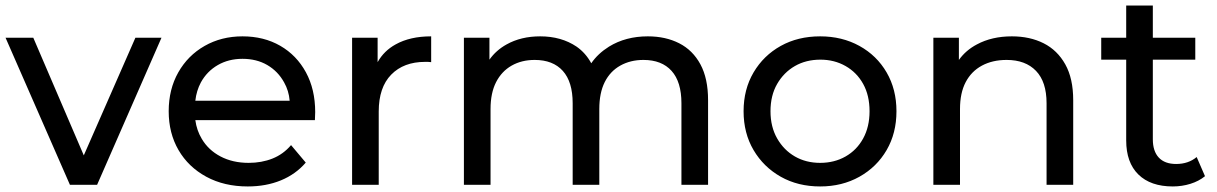

<svg xmlns="http://www.w3.org/2000/svg" viewBox="-22 -666 4388 692"><path d="M230 0 -2 -530H98L280 -106L466 -530H560L328 0Z M871 6Q786 6 721.5 -29Q657 -64 621.5 -125Q586 -186 586 -265Q586 -344 620.5 -405Q655 -466 715.5 -500.5Q776 -535 852 -535Q929 -535 988 -501Q1047 -467 1080.5 -405.5Q1114 -344 1114 -262Q1114 -256 1113.5 -248Q1113 -240 1113 -233H682Q687 -196 705 -166Q729 -125 773 -102Q817 -79 874 -79Q921 -79 960 -94.5Q999 -110 1027 -143L1080 -80Q1044 -38 990.5 -16Q937 6 871 6ZM1022 -303Q1019 -339 1002 -369Q980 -409 941.5 -431.5Q903 -454 852 -454Q802 -454 763 -431.5Q724 -409 702 -369Q686 -339 682 -303Z M1247 0V-530H1339V-442Q1362 -483 1404 -506Q1456 -535 1532 -535V-442Q1526 -443 1520.5 -443Q1515 -443 1510 -443Q1433 -443 1388 -397Q1343 -351 1343 -264V0Z M2313 -535Q2377 -535 2426 -510Q2475 -485 2502.5 -434Q2530 -383 2530 -305V0H2434V-294Q2434 -371 2398.5 -410.5Q2363 -450 2297 -450Q2250 -450 2213.5 -429.5Q2177 -409 2157.5 -370Q2138 -331 2138 -273V0H2042V-294Q2042 -371 2006.5 -410.5Q1971 -450 1905 -450Q1858 -450 1822 -429.5Q1786 -409 1766 -370Q1746 -331 1746 -273V0H1650V-530H1742V-451Q1766 -485 1804 -506Q1856 -535 1925 -535Q2001 -535 2056 -498Q2089 -475 2109 -438Q2133 -473 2173 -498Q2233 -535 2313 -535Z M2934 6Q2854 6 2792 -29Q2730 -64 2694 -125Q2658 -186 2658 -265Q2658 -344 2694 -405Q2730 -466 2792 -500.5Q2854 -535 2934 -535Q3013 -535 3075.5 -500.5Q3138 -466 3173.5 -405Q3209 -344 3209 -265Q3209 -186 3173.5 -125Q3138 -64 3075.5 -29Q3013 6 2934 6ZM2934 -79Q2985 -79 3025.5 -102Q3066 -125 3089 -167Q3112 -209 3112 -265Q3112 -322 3089 -363.5Q3066 -405 3025.5 -428Q2985 -451 2935 -451Q2883 -451 2843 -428Q2803 -405 2779 -363.5Q2755 -322 2755 -265Q2755 -209 2779 -167Q2803 -125 2843 -102Q2883 -79 2934 -79Z M3625 -535Q3690 -535 3739.5 -510Q3789 -485 3817.5 -434Q3846 -383 3846 -305V0H3750V-294Q3750 -371 3712 -410.5Q3674 -450 3606 -450Q3555 -450 3517 -429.5Q3479 -409 3458.5 -370Q3438 -331 3438 -273V0H3342V-530H3434V-450Q3459 -485 3499 -506Q3553 -535 3625 -535Z M4205 6Q4125 6 4081 -37Q4037 -80 4037 -160V-451H3947V-530H4037V-646H4133V-530H4286V-451H4133V-164Q4133 -121 4154.5 -98Q4176 -75 4217 -75Q4261 -75 4291 -100L4321 -31Q4299 -13 4268.5 -3.5Q4238 6 4205 6Z"/></svg>

Font: Montserrat Z Med
Style: Regular
Weight: 500
Designer: Julieta Ulanovsky
Foundry: Julieta Ulanovsky
Version: Version 8.000